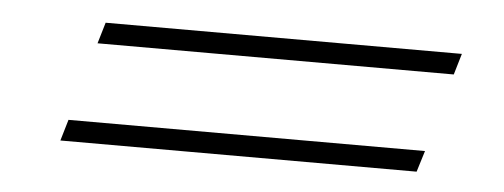

<svg xmlns="http://www.w3.org/2000/svg" viewBox="-28 -490 706 269"><g transform="rotate(5 325.0 -355.0)"><path d="M573.2 -299.8 564 -270H63L71.8 -299.8ZM612.8 -439.9 604 -410.2H103L111.8 -439.9Z"/></g></svg>

Font: PlayfairDisplay-BoldItalic
Style: Bold Italic
Weight: 700
Italic angle: -14.9847°
Designer: Claus Eggers Sørensen
Foundry: Claus Eggers Sørensen
Version: Version 1.002;PS 001.002;hotconv 1.0.70;makeotf.lib2.5.58329